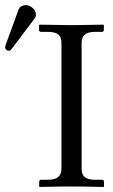

<svg xmlns="http://www.w3.org/2000/svg" viewBox="-56 -745 452 767"><path d="M46.4 -724.6Q61.5 -724.6 74.5 -713.1Q87.4 -701.7 87.4 -686.5Q87.4 -678.2 82.5 -671.4L-9.3 -549.8Q-15.1 -542 -20.5 -542Q-26.4 -542 -31 -546.1Q-35.6 -550.3 -35.6 -555.7Q-35.6 -558.1 -33.7 -564.9L18.6 -707.5Q21.5 -715.3 29.5 -720Q37.6 -724.6 46.4 -724.6ZM270 -573.7V-71.3Q270 -47.9 282.7 -37.4Q295.4 -26.9 324.7 -26.9H351.1Q359.4 -26.9 359.4 -18.6V0L357.4 2Q340.3 1.5 315.9 1Q291.5 0.5 272 0.2Q252.4 0 230.5 0Q208.5 0 188.7 0.2Q168.9 0.5 144.5 1Q120.1 1.5 102.5 2L100.6 0V-18.6Q100.6 -26.9 108.4 -26.9H134.8Q164.1 -26.9 176.8 -38.1Q189.5 -49.3 189.5 -71.3V-573.7Q189.5 -597.2 176.8 -607.4Q164.1 -617.7 134.8 -617.7H108.4Q100.1 -617.7 100.1 -626V-644.5L102.1 -646.5L229.5 -644.5L356.9 -646.5L358.9 -644.5V-626Q358.9 -617.7 351.1 -617.7H324.7Q294.9 -617.7 282.5 -606.7Q270 -595.7 270 -573.7Z"/></svg>

Font: Libertinage
Style: l
Weight: 400
Designer: OSP
Foundry: OSP
Version: Version 1.0; 2008; OFL relea